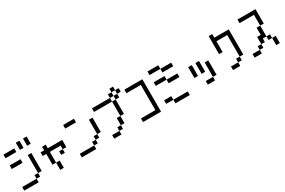

<svg xmlns="http://www.w3.org/2000/svg" viewBox="145 -2383 5709 3849"><g transform="rotate(-30 3000.0 -458.5)"><path d="M0 0V-83.3H333.3V0ZM0 -500V-583.3H250V-500ZM0 -750V-833.3H250V-750ZM333.3 -83.3V-166.7H416.7V-83.3ZM333.3 -750V-916.7H416.7V-750ZM500 -166.7H416.7V-583.3H500ZM500 -750V-916.7H583.3V-750Z M666.7 -416.7V-500H750V-583.3H833.3V-500H1166.7V-333.3H1083.3V-416.7H833.3V-166.7H750V-416.7ZM833.3 -166.7H916.7V0H833.3ZM1000 -250V-333.3H1083.3V-250Z M1333.3 0V-83.3H1666.7V0ZM1333.3 -666.7V-750H1583.3V-666.7ZM1666.7 -83.3V-166.7H1750V-83.3ZM1750 -166.7V-250H1833.3V-166.7ZM1833.3 -250V-583.3H1916.7V-250Z M2000 -666.7V-750H2416.7V-666.7ZM2333.3 -166.7V-83.3H2250V-166.7ZM2333.3 -333.3H2416.7V-166.7H2333.3ZM2500 -333.3H2416.7V-666.7H2500ZM2500 -833.3V-750H2416.7V-833.3ZM2500 -750H2583.3V-666.7H2500ZM2500 -916.7H2583.3V-833.3H2500ZM2666.7 -833.3V-750H2583.3V-833.3ZM2083.3 0V-83.3H2250V0Z M2750 0V-83.3H3083.3V-666.7H2750V-750H3166.7V0Z M3333.3 -83.3V-166.7H3500V-83.3ZM3333.3 -500V-583.3H3583.3V-500ZM3333.3 -750V-833.3H3583.3V-750ZM3500 -83.3H3833.3V0H3500ZM3583.3 -416.7V-500H3833.3V-416.7ZM3583.3 -750H3833.3V-666.7H3583.3Z M4083.3 -250V-500H4166.7V-250ZM4250 0V-83.3H4416.7V0ZM4250 -250V-500H4333.3V-250ZM4416.7 -83.3V-416.7H4500V-83.3Z M4750 -416.7V-833.3H4833.3V-750H5166.7V-166.7H5083.3V-666.7H4833.3V-416.7ZM4833.3 0V-83.3H5000V0ZM5000 -83.3V-166.7H5083.3V-83.3Z M5333.3 0V-83.3H5500V0ZM5500 -83.3V-166.7H5583.3V-83.3ZM5666.7 -166.7H5583.3V-333.3H5666.7V-500H5750V-250H5666.7ZM5833.3 -166.7H5750V-250H5833.3ZM5833.3 0V-166.7H5916.7V0ZM5833.3 -500H5750V-750H5416.7V-833.3H5833.3Z"/></g></svg>

Font: Galmuri11 Condensed
Style: Regular
Weight: 400
Width: 3
Designer: Lee Minseo (quiple)
Version: Version 2.399;hotconv 1.1.1;makeotfexe 2.6.0 DEVELOPMENT